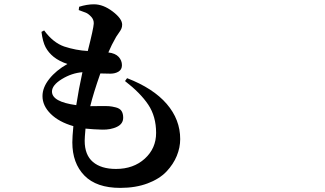

<svg xmlns="http://www.w3.org/2000/svg" viewBox="-20 -827 1540 911"><path d="M226.6 -392.6Q226.6 -343.8 341.8 -328.1Q353.5 -404.3 371.1 -484.4Q320.3 -480.5 273.4 -451.7Q226.6 -422.9 226.6 -392.6ZM564.5 -268.6Q564.5 -239.3 534.7 -225.1Q504.9 -210.9 464.8 -211.9Q424.8 -212.9 385.7 -216.8Q381.8 -173.8 381.8 -159.2Q381.8 -91.8 420.9 -58.6Q460 -25.4 530.3 -25.4Q613.3 -25.4 667 -74.2Q720.7 -123 720.7 -196.3Q720.7 -274.4 683.6 -330.1Q646.5 -385.7 573.2 -442.4L583 -456.1Q707 -408.2 771 -334Q835 -259.8 835 -167Q835 -127 818.8 -87.4Q802.7 -47.9 770 -13.2Q737.3 21.5 680.7 43Q624 64.5 550.8 64.5Q437.5 64.5 380.4 5.9Q323.2 -52.7 323.2 -151.4Q323.2 -177.7 328.1 -228.5Q259.8 -248 220.7 -286.6Q181.6 -325.2 181.6 -371.1Q181.6 -412.1 213.9 -452.6Q246.1 -493.2 299.8 -523.4Q261.7 -536.1 235.4 -556.6Q210 -577.1 196.3 -603Q182.6 -628.9 176.8 -675.8L189.5 -682.6Q231.4 -625 284.2 -606.4Q340.8 -587.9 396.5 -585Q423.8 -692.4 424.8 -714.8Q425.8 -733.4 412.6 -747.6Q399.4 -761.7 387.7 -766.6Q376 -771.5 353.5 -779.3L355.5 -794.9Q392.6 -806.6 425.8 -806.6Q469.7 -806.6 514.6 -772.5Q559.6 -738.3 559.6 -710Q559.6 -699.2 555.7 -690.4Q551.8 -681.6 543.5 -670.4Q535.2 -659.2 531.2 -652.3Q508.8 -613.3 494.1 -578.1Q527.3 -574.2 543 -557.1Q558.6 -540 558.6 -517.6Q558.6 -497.1 542.5 -487.3Q526.4 -477.5 503.9 -477.5Q481.4 -477.5 456.1 -478.5Q422.9 -383.8 408.2 -323.2Q420.9 -323.2 452.1 -323.7Q483.4 -324.2 497.1 -323.2Q510.7 -322.3 529.8 -317.4Q548.8 -312.5 556.6 -300.3Q564.5 -288.1 564.5 -268.6Z"/></svg>

Font: Bpmf Zihi Serif Bold
Style: Bold
Weight: 700
Foundry: But Ko
Version: Version 1.320